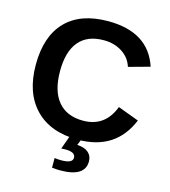

<svg xmlns="http://www.w3.org/2000/svg" viewBox="-129 -800 981 1111"><g transform="rotate(15 361.0 -245.0)"><path d="M388 -104Q520 -104 569 -234L695 -187Q614 10 388 10Q223 10 132 -84Q41 -178 41 -347Q41 -517 128.5 -607.5Q216 -698 382 -698Q623 -698 686 -507L559 -472Q543 -524 496 -554.5Q449 -585 385 -585Q287 -585 236.5 -524.5Q186 -464 186 -347Q186 -229 238 -166.5Q290 -104 388 -104ZM483 115Q483 208 335 208Q313 208 286 205V147Q302 150 327 150Q394 150 394 117Q394 83 334 83Q313 83 309 84L339 0H409L393 40Q437 42 460 62Q483 82 483 115Z"/></g></svg>

Font: Libra Sans
Style: Bold
Weight: 700
Foundry: Context Ltd
Version: Version 1.000